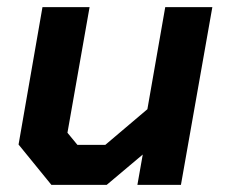

<svg xmlns="http://www.w3.org/2000/svg" viewBox="-20 -518 631 538"><path d="M32 -113 99 -498H231L169 -146L197 -112H275L393 -212L443 -498H575L487 0H365L380 -85L279 0H124Z"/></svg>

Font: Chakra Petch
Style: Bold Italic
Weight: 700
Italic angle: -10°
Designer: Katatrad Aksorn Co.,Ltd.
Foundry: Cadson Demak Co.,Ltd.
Version: Version 1.000; ttfautohint (v1.6)